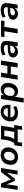

<svg xmlns="http://www.w3.org/2000/svg" viewBox="2476 -3022 726 5718"><g transform="rotate(-90 2839.0 -163.0)"><path d="M42 0 120 -496H230L356 -201L576 -496H694L615 0H499L552 -335H562L374 -81H312L203 -335H211L159 0Z M1021 10Q942 10 888 -21Q834 -52 808.5 -108Q783 -164 790 -237Q795 -299 818.5 -349Q842 -399 880 -434Q918 -469 968 -487.5Q1018 -506 1076 -506Q1154 -506 1208 -475.5Q1262 -445 1287.5 -390Q1313 -335 1306 -261Q1302 -198 1278.5 -148Q1255 -98 1216.5 -62.5Q1178 -27 1128.5 -8.5Q1079 10 1021 10ZM1027 -90Q1071 -90 1103 -113Q1135 -136 1154.5 -176Q1174 -216 1177 -267Q1183 -332 1154.5 -369Q1126 -406 1069 -406Q1026 -406 993.5 -383.5Q961 -361 942 -321.5Q923 -282 919 -230Q913 -165 941.5 -127.5Q970 -90 1027 -90Z M1337 132 1374 -102H1433Q1458 -132 1476.5 -167.5Q1495 -203 1508 -249Q1521 -295 1530 -355L1552 -496H1954L1891 -102H1975L1938 132H1827L1848 0H1469L1448 132ZM1553 -101H1769L1816 -397H1648L1637 -325Q1627 -259 1606 -200Q1585 -141 1553 -101Z M2337 10Q2249 10 2190.5 -20.5Q2132 -51 2105 -107Q2078 -163 2084 -237Q2090 -316 2126.5 -376Q2163 -436 2225 -471Q2287 -506 2368 -506Q2446 -506 2495.5 -472.5Q2545 -439 2565 -380Q2585 -321 2575 -244L2572 -215H2184L2196 -293H2489L2471 -275Q2478 -319 2468.5 -350.5Q2459 -382 2433 -400.5Q2407 -419 2365 -419Q2323 -419 2291 -399.5Q2259 -380 2239 -347.5Q2219 -315 2212 -275L2208 -249Q2199 -197 2213 -161Q2227 -125 2262 -106Q2297 -87 2349 -87Q2391 -87 2433 -98.5Q2475 -110 2509 -133L2540 -49Q2499 -19 2444.5 -4.5Q2390 10 2337 10Z M2643 180 2750 -496H2872L2857 -400H2856Q2877 -436 2905 -460Q2933 -484 2967.5 -495Q3002 -506 3041 -506Q3105 -506 3149.5 -475.5Q3194 -445 3214.5 -391Q3235 -337 3229 -265Q3223 -186 3191 -124Q3159 -62 3103 -26Q3047 10 2972 10Q2914 10 2873.5 -17Q2833 -44 2817 -92H2818L2775 180ZM2949 -90Q2993 -90 3025 -113Q3057 -136 3076.5 -176Q3096 -216 3099 -267Q3105 -332 3076.5 -369Q3048 -406 2991 -406Q2948 -406 2915.5 -383.5Q2883 -361 2864 -321.5Q2845 -282 2841 -230Q2835 -165 2863.5 -127.5Q2892 -90 2949 -90Z M3326 0 3404 -496H3536L3506 -306H3735L3765 -496H3896L3818 0H3687L3719 -204H3490L3458 0Z M4156 10Q4105 10 4065.5 -11.5Q4026 -33 4005 -69Q3984 -105 3987 -150Q3991 -201 4025 -233Q4059 -265 4124.5 -280.5Q4190 -296 4291 -296H4369L4358 -222H4293Q4233 -222 4194.5 -216.5Q4156 -211 4137 -196.5Q4118 -182 4116 -153Q4113 -119 4136.5 -100Q4160 -81 4198 -81Q4232 -81 4262 -96Q4292 -111 4313 -138Q4334 -165 4339 -201L4357 -312Q4365 -363 4339.5 -387Q4314 -411 4254 -411Q4211 -411 4166.5 -399.5Q4122 -388 4074 -361L4047 -448Q4079 -467 4117 -480Q4155 -493 4196 -499.5Q4237 -506 4279 -506Q4356 -506 4404 -480Q4452 -454 4471 -405Q4490 -356 4479 -285L4434 0H4319L4335 -103H4338Q4321 -67 4293.5 -41.5Q4266 -16 4231 -3Q4196 10 4156 10Z M4704 0 4767 -395H4591L4607 -496H5090L5073 -395H4899L4836 0Z M5281 10Q5230 10 5190.5 -11.5Q5151 -33 5130 -69Q5109 -105 5112 -150Q5116 -201 5150 -233Q5184 -265 5249.5 -280.5Q5315 -296 5416 -296H5494L5483 -222H5418Q5358 -222 5319.5 -216.5Q5281 -211 5262 -196.5Q5243 -182 5241 -153Q5238 -119 5261.5 -100Q5285 -81 5323 -81Q5357 -81 5387 -96Q5417 -111 5438 -138Q5459 -165 5464 -201L5482 -312Q5490 -363 5464.5 -387Q5439 -411 5379 -411Q5336 -411 5291.5 -399.5Q5247 -388 5199 -361L5172 -448Q5204 -467 5242 -480Q5280 -493 5321 -499.5Q5362 -506 5404 -506Q5481 -506 5529 -480Q5577 -454 5596 -405Q5615 -356 5604 -285L5559 0H5444L5460 -103H5463Q5446 -67 5418.5 -41.5Q5391 -16 5356 -3Q5321 10 5281 10Z"/></g></svg>

Font: Nunito Sans 9pt
Style: Bold Italic
Weight: 700
Italic angle: -9°
Version: Version 3.101;gftools[0.9.27]